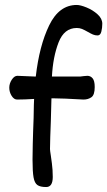

<svg xmlns="http://www.w3.org/2000/svg" viewBox="-20 -753 435 778"><path d="M394.5 -656.7Q394.5 -640.1 390.6 -624.8Q386.7 -609.4 375.5 -609.4Q365.7 -609.4 356.9 -613Q348.1 -616.7 336.4 -623.5Q321.8 -631.8 312.3 -635.7Q302.7 -639.6 291 -639.6Q240.2 -639.6 217.5 -581.5Q194.8 -523.4 190.4 -442.9H305.7Q310.1 -443.4 319.1 -444.6Q328.1 -445.8 334 -445.8Q346.7 -445.8 355.2 -435.8Q363.8 -425.8 363.8 -400.4Q363.8 -368.2 350.3 -358.9Q336.9 -349.6 318.4 -349.6Q232.4 -354.5 199.7 -354.5H188.5Q188 -326.2 186 -262.7Q183.1 -191.9 182.6 -148.9Q182.6 -143.6 186 -122.1Q186.5 -118.2 190.2 -91.6Q193.8 -64.9 193.8 -36.1Q193.8 4.9 167 4.9Q143.1 4.9 131.6 -3.2Q120.1 -11.2 116 -34.2Q111.8 -57.1 111.8 -106.4Q111.8 -134.8 112.8 -171.1Q113.8 -207.5 114.3 -223.1Q116.7 -273.9 117.2 -327.6Q117.2 -335.4 118.2 -352.1Q79.1 -349.6 49.3 -349.6Q36.6 -349.6 27.1 -364.7Q17.6 -379.9 17.6 -397.5Q17.6 -414.6 27.8 -430.2Q38.1 -445.8 50.3 -445.8L120.6 -442.9H125Q139.2 -567.4 179.2 -650.1Q219.2 -732.9 291 -732.9Q305.7 -732.9 330.8 -722.7Q356 -712.4 375.2 -695.1Q394.5 -677.7 394.5 -656.7Z"/></svg>

Font: Dekko
Style: Regular
Weight: 400
Designer: Multiple
Foundry: Sorkin Type
Version: Version 2.001